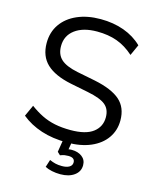

<svg xmlns="http://www.w3.org/2000/svg" viewBox="-131 -804 885 1085"><g transform="rotate(15 311.5 -261.0)"><path d="M318 9Q233 9 166 -13Q99 -35 49 -76L79 -142Q114 -116 149.5 -98.5Q185 -81 226 -72.5Q267 -64 318 -64Q407 -64 450 -97Q493 -130 493 -185Q493 -232 463 -257Q433 -282 358 -297L253 -318Q156 -338 108.5 -383Q61 -428 61 -505Q61 -568 93.5 -615Q126 -662 185 -688Q244 -714 322 -714Q397 -714 459 -691.5Q521 -669 565 -626L536 -562Q489 -604 437.5 -622.5Q386 -641 321 -641Q239 -641 191.5 -605.5Q144 -570 144 -509Q144 -460 174 -432.5Q204 -405 273 -391L379 -370Q481 -349 529 -307Q577 -265 577 -189Q577 -131 545.5 -86Q514 -41 456 -16Q398 9 318 9ZM327 192Q301 192 277.5 187Q254 182 237 173L251 129Q269 137 285.5 141Q302 145 324 145Q351 145 367 135.5Q383 126 383 108Q383 80 345 80Q334 80 323.5 81.5Q313 83 298 89L281 73L296 -20H347L334 55L310 49Q321 46 333 44Q345 42 355 42Q391 42 415 60Q439 78 439 110Q439 147 408 169.5Q377 192 327 192Z"/></g></svg>

Font: Mulish ExtraLight
Style: Regular
Weight: 400
Version: Version 3.603